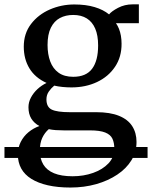

<svg xmlns="http://www.w3.org/2000/svg" viewBox="-52 -578 681 860"><path d="M609 80.5V129.5H-32V80.5ZM263.5 262Q206.5 262 162.5 252Q118.5 242 88.5 223.2Q58.5 204.5 43.2 177Q28 149.5 28 114.5Q28 83 40.8 57.8Q53.5 32.5 75.5 14.2Q97.5 -4 124.5 -13.5Q101 -26 88.2 -46.8Q75.5 -67.5 75.5 -97.5Q75.5 -120.5 86.8 -141.5Q98 -162.5 116.2 -179.2Q134.5 -196 156.5 -206.5Q105 -230 79.8 -271.8Q54.5 -313.5 54.5 -369Q54.5 -428 87 -470.5Q119.5 -513 171.2 -535.5Q223 -558 281 -558Q333 -558 372 -546.2Q411 -534.5 436.5 -513.5Q447.5 -527.5 477 -543Q506.5 -558.5 542 -558.5H570V-474H467.5Q475 -463.5 480.8 -449.2Q486.5 -435 489.5 -418Q492.5 -401 492.5 -382.5Q493 -323 463.2 -278.8Q433.5 -234.5 382.5 -210.5Q331.5 -186.5 268 -186.5Q247.5 -186.5 227.8 -188.5Q208 -190.5 191 -194.5Q177 -183 166.5 -167.8Q156 -152.5 156 -133Q156 -98.5 180 -87Q204 -75.5 261 -75.5H379Q441 -75.5 481 -59.2Q521 -43 540.2 -13Q559.5 17 559.5 58Q559.5 102.5 536.8 139.8Q514 177 473.2 204.2Q432.5 231.5 378.8 246.8Q325 262 263.5 262ZM273 211.5Q322.5 211.5 365 196.5Q407.5 181.5 433.8 153.8Q460 126 460 87Q460 61.5 451.5 43.2Q443 25 419.2 15.5Q395.5 6 351 6H234.5Q215 6 197.8 4.8Q180.5 3.5 166.5 0.5Q148 16.5 137.2 39.8Q126.5 63 126.5 96.5Q126.5 133 142 158.8Q157.5 184.5 190 198Q222.5 211.5 273 211.5ZM276 -234Q333.5 -234 360.5 -270Q387.5 -306 387.5 -374.5Q387.5 -419.5 374.5 -449.8Q361.5 -480 336.8 -495.5Q312 -511 276 -511Q242 -511 216.2 -497.2Q190.5 -483.5 175.8 -453.8Q161 -424 161 -376.5Q161 -335 173 -302.8Q185 -270.5 210.5 -252.2Q236 -234 276 -234Z"/></svg>

Font: Merriweather 48pt
Style: Regular
Weight: 400
Version: Version 2.100